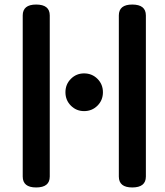

<svg xmlns="http://www.w3.org/2000/svg" viewBox="-20 -819 728 845"><path d="M503 -751Q503 -799 562 -799Q622 -799 622 -751V-42Q622 6 562 6Q503 6 503 -42ZM199 -42Q199 6 139 6Q80 6 80 -42V-751Q80 -799 139 -799Q199 -799 199 -751ZM433 -413Q433 -378 409 -354Q385 -330 350 -330Q316 -330 292 -354Q268 -378 268 -413Q268 -448 292 -472Q316 -496 350 -496Q385 -496 409 -472Q433 -448 433 -413Z"/></svg>

Font: Gugi
Style: Regular
Weight: 400
Designer: HBKIM, TJKIM
Foundry: TAE System & Typefaces Co.
Version: Version 3.00